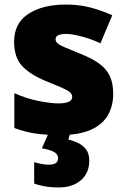

<svg xmlns="http://www.w3.org/2000/svg" viewBox="-20 -583 557 843"><path d="M477 -170Q477 -118 453.5 -77Q430 -36 378.5 -13Q327 10 243 10Q184 10 137.5 3.5Q91 -3 43 -21V-174Q96 -150 150 -139.5Q204 -129 235 -129Q297 -129 297 -157Q297 -169 287 -178Q277 -187 251.5 -198Q226 -209 179 -228Q110 -257 76 -294.5Q42 -332 42 -400Q42 -481 104.5 -522Q167 -563 270 -563Q325 -563 373 -551Q421 -539 473 -516L421 -393Q380 -412 338 -423Q296 -434 271 -434Q224 -434 224 -411Q224 -401 232.5 -393Q241 -385 265 -375Q289 -365 335 -346Q383 -327 414.5 -304.5Q446 -282 461.5 -250.5Q477 -219 477 -170ZM372 123Q372 176 335.5 208Q299 240 238 240Q204 240 176 235Q148 230 130 223V129Q147 134 163 137Q179 140 195 140Q235 140 235 112Q235 95 218.5 85Q202 75 164 68L194 0H289L280 30Q300 34 321.5 44Q343 54 357.5 72.5Q372 91 372 123Z"/></svg>

Font: Noto Sans Georgian Black
Style: Regular
Weight: 900
Designer: Monotype Design Team, Akaki Razmadze
Foundry: Google LLC
Version: Version 2.005; ttfautohint (v1.8.4.7-5d5b)